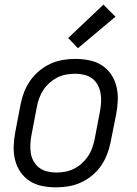

<svg xmlns="http://www.w3.org/2000/svg" viewBox="-20 -796 590 828"><path d="M222 12Q191 12 161.5 6Q132 0 108 -15.5Q84 -31 68 -54.5Q52 -78 45 -106.5Q38 -135 39 -165.5Q40 -196 46 -227L69 -347Q74 -373 84 -399Q94 -425 110.5 -448.5Q127 -472 150 -491Q173 -510 198.5 -521.5Q224 -533 251 -537.5Q278 -542 304 -542Q335 -542 365 -536Q395 -530 419 -514.5Q443 -499 459 -475.5Q475 -452 482 -423.5Q489 -395 488 -364.5Q487 -334 481 -303L457 -183Q452 -157 442 -131Q432 -105 416 -81.5Q400 -58 377 -39Q354 -20 328 -8.5Q302 3 275 7.5Q248 12 222 12ZM223 -52Q242 -52 261 -55.5Q280 -59 298.5 -68Q317 -77 332.5 -91Q348 -105 359.5 -122Q371 -139 377.5 -158Q384 -177 388 -195L411 -315Q415 -336 416 -356Q417 -376 413.5 -395Q410 -414 401 -430.5Q392 -447 377 -458Q362 -469 343 -473.5Q324 -478 304 -478Q285 -478 265.5 -474.5Q246 -471 228 -462Q210 -453 194 -439Q178 -425 167 -408Q156 -391 149 -372Q142 -353 139 -335L116 -215Q112 -194 111 -174Q110 -154 113 -135Q116 -116 125.5 -99.5Q135 -83 150 -72Q165 -61 184 -56.5Q203 -52 223 -52ZM316 -588 274 -632 426 -776 478 -724Z"/></svg>

Font: Lode Term
Style: Italic
Weight: 400
Italic angle: -11°
Monospace: yes
Designer: Belleve Invis
Foundry: Belleve Invis
Version: Version 29.2.0